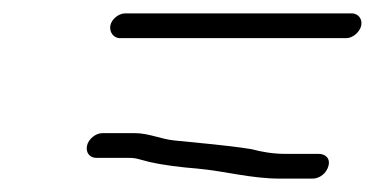

<svg xmlns="http://www.w3.org/2000/svg" viewBox="-20 -450 560 287"><path d="M124 -214H172C175 -214 179 -214 184 -213L203 -208C225 -203 250 -200 275 -198C318 -194 355 -183 399 -183H447C458 -183 468 -191 471 -202C474 -213 467 -220 456 -220H406C388 -220 371 -223 356 -227C319 -233 279 -236 241 -240C220 -242 203 -251 181 -251H133C123 -251 112 -242 110 -232C108 -222 114 -214 124 -214ZM159 -393H498C507 -393 518 -402 520 -412C522 -422 515 -430 506 -430H167C158 -430 147 -422 145 -412C143 -402 150 -393 159 -393Z"/></svg>

Font: Electronic
Style: SeLtIt
Weight: 300
Version: Version 1.011